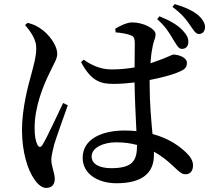

<svg xmlns="http://www.w3.org/2000/svg" viewBox="-20 -864 1040 943"><path d="M830 -671C847 -645 855 -625 872 -624C889 -623 904 -633 905 -656C906 -675 898 -693 877 -715C853 -741 813 -764 763 -784L752 -770C794 -733 813 -700 830 -671ZM913 -741C930 -717 940 -698 956 -697C975 -697 986 -710 987 -729C988 -746 978 -767 955 -788C928 -811 892 -828 838 -844L827 -830C873 -796 896 -767 913 -741ZM103 -741C133 -706 159 -668 158 -626C158 -587 147 -549 134 -500C117 -440 88 -329 88 -226C88 -117 116 -29 149 17C166 42 186 59 207 59C234 59 249 43 249 14C249 -14 232 -47 232 -80C232 -96 237 -117 246 -154C257 -190 294 -294 313 -347L290 -358C265 -307 211 -188 189 -153C180 -138 170 -140 164 -153C155 -170 150 -196 150 -237C150 -338 191 -440 222 -503C246 -555 261 -574 261 -599C261 -649 210 -703 183 -721C161 -737 145 -744 116 -752ZM653 -152V-149C653 -75 631 -38 526 -38C474 -38 430 -55 430 -96C430 -140 491 -165 549 -165C587 -165 621 -161 653 -152ZM548 -705C574 -703 599 -699 619 -692C635 -686 642 -682 642 -648L641 -533C608 -527 570 -523 528 -523C480 -523 436 -539 391 -571L378 -559C429 -463 476 -452 539 -452C572 -452 607 -455 641 -459V-451C642 -376 647 -286 650 -220C632 -222 613 -223 593 -223C481 -223 386 -182 386 -89C386 -9 462 36 552 36C681 36 736 -16 736 -103V-119C769 -101 800 -77 831 -48C858 -22 872 -8 891 -8C914 -8 928 -24 928 -52C928 -73 916 -94 895 -114C863 -145 811 -184 729 -206C723 -272 715 -355 715 -449V-471C771 -482 818 -495 842 -504C883 -520 898 -528 898 -555C898 -581 861 -595 832 -596C824 -596 803 -582 744 -562L719 -553C721 -583 724 -608 728 -626C734 -666 744 -673 744 -696C744 -722 686 -754 629 -754C604 -754 569 -737 546 -723Z"/></svg>

Font: Noto Serif CJK HK SemiBold
Style: Regular
Weight: 600
Designer: Ryoko NISHIZUKA 西塚涼子 (kana & ideographs); Frank Grießhammer (Latin, Greek & Cyrillic); Wenlong ZHANG 张文龙 (bopomofo); San
Foundry: Adobe
Version: Version 2.001;hotconv 1.1.0;makeotfexe 2.6.0